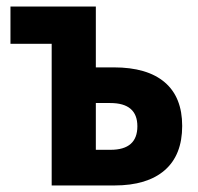

<svg xmlns="http://www.w3.org/2000/svg" viewBox="-20 -567 606 587"><path d="M138 0V-433H12V-547H273V-361H328Q430 -361 483.5 -315.5Q537 -270 537 -182Q537 -93 483.5 -46.5Q430 0 330 0ZM273 -109H318Q400 -109 400 -181Q400 -252 317 -252H273Z"/></svg>

Font: Noto Sans Condensed
Style: Bold
Weight: 700
Width: 3
Designer: Monotype Design Team
Foundry: Monotype Imaging Inc.
Version: Version 2.013; ttfautohint (v1.8.4.7-5d5b)